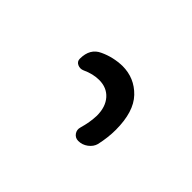

<svg xmlns="http://www.w3.org/2000/svg" viewBox="-35 -177 569 569"><g transform="rotate(-45 250.0 107.5)"><path d="M153.3 211.9Q138.7 208 128.4 194.3Q118.2 180.7 118.2 164.1Q118.2 151.4 128.4 144Q138.7 136.7 151.4 140.6Q181.6 149.4 210 150.4Q247.1 150.4 268.6 131.3Q290 112.3 290 80.1Q290 54.7 277.3 27.3Q272.5 16.6 277.3 5.9Q282.2 -4.9 293.9 -4.9Q336.9 -4.9 351.6 28.3Q367.2 61.5 368.2 99.6Q368.2 150.4 332 185.1Q295.9 219.7 219.7 219.7Q188.5 219.7 153.3 211.9Z"/></g></svg>

Font: Rounded-X Mgen+ 2m regular
Style: Regular
Weight: 400
Designer: [Source Han Sans]
Ryoko NISHIZUKA  (kana & ideographs); Paul D. Hunt (Latin, Greek & Cyrillic); Wenlong ZHANG  (bopomofo
Version: Version 1.059.20150602